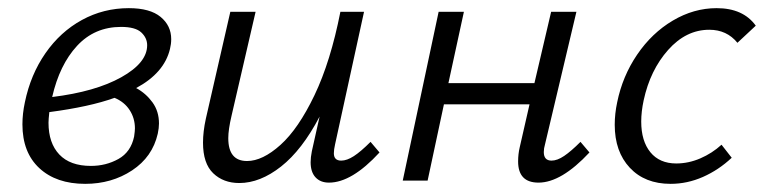

<svg xmlns="http://www.w3.org/2000/svg" viewBox="-20 -443 1874 471"><path d="M35 -138Q35 -164 41 -192Q55 -260 91.5 -312.5Q128 -365 181 -394Q234 -423 296 -423Q348 -423 374 -401.5Q400 -380 400 -347Q400 -335 397 -323Q383 -264 314 -227Q338 -214 354 -192Q370 -170 370 -140Q370 -129 367 -115Q354 -58 304 -25Q254 8 189 8Q118 8 76.5 -30.5Q35 -69 35 -138ZM99 -142Q99 -92 125.5 -64Q152 -36 203 -36Q240 -36 270.5 -53Q301 -70 309 -108Q311 -122 311 -128Q311 -153 298 -173Q285 -193 261 -203Q200 -181 101 -168Q99 -150 99 -142ZM341 -332Q341 -350 326.5 -363.5Q312 -377 277 -377Q212 -377 169 -330.5Q126 -284 108 -205Q214 -218 277.5 -253.5Q341 -289 341 -332Z M478 -93Q478 -120 485 -152L545 -414H607L548 -159Q540 -125 540 -104Q540 -48 586 -48Q624 -48 668 -87.5Q712 -127 751.5 -209.5Q791 -292 815 -414H873L802 -89Q799 -76 799 -67Q799 -49 817 -49Q831 -49 848 -60Q865 -71 889 -95L911 -69Q843 5 787 5Q766 5 754 -8Q742 -21 742 -45Q742 -57 745 -72L764 -157Q721 -75 669.5 -34.5Q618 6 567 6Q528 6 503 -18Q478 -42 478 -93Z M1251 -47Q1251 -65 1255 -82L1279 -187H1069L1029 0H968L1056 -414H1118L1080 -239H1291L1332 -414H1394L1317 -89Q1314 -79 1314 -70Q1314 -49 1333 -49Q1347 -49 1364 -60.5Q1381 -72 1404 -95L1426 -69Q1357 5 1301 5Q1251 5 1251 -47Z M1488 -137Q1488 -164 1494 -192Q1507 -256 1543 -309Q1579 -362 1630.5 -392.5Q1682 -423 1738 -423Q1803 -423 1834 -380L1789 -338Q1763 -370 1720 -370Q1663 -370 1619 -320.5Q1575 -271 1559 -197Q1553 -169 1553 -145Q1553 -97 1575.5 -69.5Q1598 -42 1639 -42Q1669 -42 1698 -54.5Q1727 -67 1750 -88L1775 -56Q1743 -26 1704.5 -9Q1666 8 1625 8Q1562 8 1525 -31.5Q1488 -71 1488 -137Z"/></svg>

Font: LXGW Bright GB
Style: Italic
Weight: 400
Italic angle: -12°
Designer: Christian Thalmann (Catharsis Fonts)
Foundry: LXGW / Christian Thalmann (Catharsis Fonts) / Fontworks Inc.
Version: Version 5.510